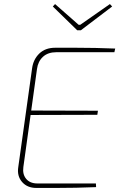

<svg xmlns="http://www.w3.org/2000/svg" viewBox="-20 -925 588 945"><path d="M252 -690Q302 -690 351 -690Q400 -690 449 -689Q498 -688 547 -686L543 -668H257Q216 -668 191.5 -645.5Q167 -623 162 -585L95 -103Q90 -67 109 -44.5Q128 -22 164 -22H452L453 -4Q404 -2 354.5 -1Q305 0 256.5 0Q208 0 159 0Q114 0 88.5 -29.5Q63 -59 70 -103L138 -589Q144 -633 173.5 -661.5Q203 -690 252 -690ZM126 -381 462 -380 459 -360 123 -359ZM521 -905 532 -893 378 -776H360L240 -893L251 -905L367 -803H375Z"/></svg>

Font: Exo 2 Thin
Style: Italic
Weight: 250
Italic angle: -8°
Designer: Natanael Gama
Foundry: Natanael Gama
Version: Version 2.010